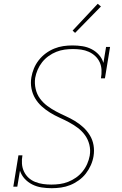

<svg xmlns="http://www.w3.org/2000/svg" viewBox="-20 -982 640 1010"><path d="M252 8Q225 8 199 4Q173 0 150 -11.5Q127 -23 110 -41.5Q93 -60 85 -84L71 0H50L77 -165H98Q94 -143 95.5 -121Q97 -99 106 -80Q115 -61 130 -47Q145 -33 165 -25Q185 -17 206.5 -14Q228 -11 250 -11Q272 -11 294.5 -14Q317 -17 338.5 -25.5Q360 -34 379.5 -47.5Q399 -61 414 -79.5Q429 -98 438.5 -119.5Q448 -141 452 -163Q457 -193 450 -221Q443 -249 427 -271Q411 -293 389 -309.5Q367 -326 342.5 -339Q318 -352 292.5 -363.5Q267 -375 243.5 -389.5Q220 -404 199.5 -422.5Q179 -441 165 -464.5Q151 -488 145.5 -516.5Q140 -545 145 -575Q149 -599 158.5 -622Q168 -645 184 -665.5Q200 -686 221 -701.5Q242 -717 265.5 -726.5Q289 -736 313 -739.5Q337 -743 361 -743Q388 -743 413.5 -739Q439 -735 461.5 -723.5Q484 -712 500.5 -693.5Q517 -675 524 -651L538 -735H559L532 -570H511Q515 -592 514 -614Q513 -636 504.5 -654.5Q496 -673 481 -687Q466 -701 447 -709.5Q428 -718 407 -721Q386 -724 364 -724Q342 -724 320 -721Q298 -718 276.5 -709.5Q255 -701 235.5 -687Q216 -673 201.5 -654.5Q187 -636 178 -615Q169 -594 165 -572Q161 -543 167.5 -514.5Q174 -486 190 -464Q206 -442 228 -425.5Q250 -409 274.5 -396Q299 -383 324.5 -371.5Q350 -360 374 -345.5Q398 -331 418 -312.5Q438 -294 452.5 -270.5Q467 -247 472 -218.5Q477 -190 472 -160Q468 -136 457.5 -112.5Q447 -89 431.5 -69Q416 -49 394.5 -33.5Q373 -18 349.5 -8.5Q326 1 301 4.5Q276 8 252 8ZM375 -809 362 -821 494 -962 511 -948Z"/></svg>

Font: Iosevka HT Thin Extended
Style: Italic
Weight: 100
Width: 7
Italic angle: -9°
Monospace: yes
Designer: Belleve Invis
Foundry: Belleve Invis
Version: Version 32.3.0; ttfautohint (v1.8.4)